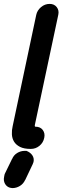

<svg xmlns="http://www.w3.org/2000/svg" viewBox="-22 -755 321 985"><path d="M40 60V61Q48 41 66 30Q84 19 104 19H114Q134 27 144 42Q154 57 150 76Q149 78 147 84Q146 86 145.5 88Q145 90 144 91L107 169V168Q98 188 80 199Q62 210 41 210Q37 210 29 208Q12 203 3.5 187.5Q-5 172 -1 153L0 147Q0 145 1 142.5Q2 140 2 138ZM160 -105Q185 -105 197.5 -88Q210 -71 205 -48Q200 -23 180.5 -7Q161 9 136 9Q101 9 80.5 -1.5Q60 -12 50 -28.5Q40 -45 39 -66Q38 -87 43 -108L164 -679Q169 -702 188.5 -718.5Q208 -735 233 -735Q256 -735 269 -718.5Q282 -702 277 -679L157 -115Q155 -105 160 -105Z"/></svg>

Font: VDS
Style: Bold Italic
Weight: 700
Designer: artmaker
Foundry: artmaker
Version: Version 1.000 2009 initial release